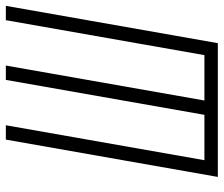

<svg xmlns="http://www.w3.org/2000/svg" viewBox="-72 -660 733 628"><g transform="rotate(-90 294.0 -346.5)"><path d="M28.8 0 150.9 -693.4H197.8L83.5 -43.9H231.9L346.2 -693.4H393.1L278.8 -43.9H427.2L541.5 -693.4H588.4L466.3 0Z"/></g></svg>

Font: Cascadia Mono NF ExtraLight
Style: Italic
Weight: 200
Italic angle: -10°
Monospace: yes
Designer: Aaron Bell
Foundry: Saja Typeworks
Version: Version 2404.023; ttfautohint (v1.8.4)